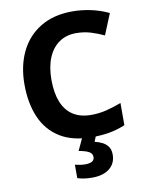

<svg xmlns="http://www.w3.org/2000/svg" viewBox="-102 -796 846 1107"><g transform="rotate(-10 321.0 -242.0)"><path d="M398.1 -596.8Q341 -596.8 299.3 -567.8Q257.5 -538.8 235.1 -485Q212.7 -431.1 212.7 -355.2Q212.7 -280 233.8 -226.6Q254.9 -173.2 297.5 -145.2Q340.1 -117.2 404.4 -117.2Q451.4 -117.2 495 -128.2Q538.5 -139.3 581.5 -155.6V-25.7Q537.3 -7.1 490.5 1.5Q443.7 10 386.6 10Q273.3 10 199.7 -35.6Q126.1 -81.2 90.5 -163.9Q54.9 -246.6 54.9 -356.2Q54.9 -464.2 94.7 -547Q134.5 -629.8 211.8 -676.9Q289.1 -724 399.7 -724Q452.9 -724 507.6 -712.4Q562.2 -700.8 611.4 -677.1L561.3 -554.8Q524.7 -572.2 484.5 -584.5Q444.3 -596.8 398.1 -596.8ZM485.8 129.2Q485.8 180.3 449.1 210.1Q412.4 240 346.4 240Q319.8 240 297.4 236.4Q275.1 232.7 261 227.7V148.9Q274.8 152.7 290.5 155.1Q306.1 157.5 321.3 157.5Q346.9 157.5 360.7 149.3Q374.5 141 374.5 123.3Q374.5 102.8 354.1 92Q333.7 81.2 295.7 75L330.8 0H411.4L395.8 39Q417.3 43.4 438.2 53.6Q459.2 63.7 472.5 81.7Q485.8 99.6 485.8 129.2Z"/></g></svg>

Font: Noto Sans Meetei Mayek
Style: Regular
Weight: 400
Designer: Monotype Design Team and Neelakash Kshetrimayum
Foundry: Monotype Imaging Inc.
Version: Version 2.002